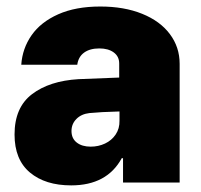

<svg xmlns="http://www.w3.org/2000/svg" viewBox="-20 -557 612 586"><path d="M219.7 -315.4 343.8 -320.3V-363.3Q343.8 -384.8 327.1 -397Q310.5 -409.2 283.2 -409.2Q254.4 -409.2 236.8 -396.5Q219.2 -383.8 215.8 -359.4H44.9Q48.3 -409.2 76.4 -449.5Q104.5 -489.7 157.7 -513.4Q210.9 -537.1 286.1 -537.1Q358.9 -537.1 413.8 -514.9Q468.8 -492.7 498.5 -452.9Q528.3 -413.1 528.3 -362.3V0H355.5V-74.2H351.6Q306.6 8.8 197.3 8.8Q118.2 8.8 71.3 -30.5Q24.4 -69.8 24.4 -146.5Q24.4 -229 77.6 -269.5Q130.9 -310.1 219.7 -315.4ZM256.8 -109.4Q280.3 -109.4 300.5 -118.9Q320.8 -128.4 333 -146.5Q345.2 -164.6 344.7 -188.5V-216.8Q286.6 -215.3 252.9 -211.9Q228 -209 213.1 -193.8Q198.2 -178.7 198.2 -157.2Q198.2 -134.3 214.4 -121.8Q230.5 -109.4 256.8 -109.4Z"/></svg>

Font: Pretendard JP Black
Style: Regular
Weight: 900
Designer: Base glyphs from Inter by Rasmus Andersson; Hangeul glyphs from Noto Sans CJK(Source Han Sans) by Jang Soo-young and Kan
Foundry: Kil Hyung-jin
Version: Version 1.309